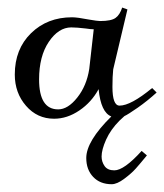

<svg xmlns="http://www.w3.org/2000/svg" viewBox="-20 -300 429 501"><path d="M18.6 -105.5Q18.6 -171.9 61 -213.4Q103.5 -254.9 168 -254.9Q181.6 -254.9 211.9 -249Q234.4 -245.1 241.2 -245.1Q270.5 -245.1 281.7 -253.4Q293 -261.7 298.8 -280.3L312.5 -275.4L275.4 -119.1Q273.4 -100.6 273.4 -73.2Q273.4 -24.4 292 -24.4Q321.3 -24.4 377 -70.3L388.7 -58.6Q365.2 -37.1 339.4 -19Q313.5 -1 304.7 2.9Q297.9 8.8 292 14.6Q268.6 38.1 256.8 64.5Q245.1 90.8 245.1 108.4Q245.1 122.1 252.9 133.3Q260.7 144.5 278.3 144.5Q303.7 144.5 349.6 93.8L363.3 105.5Q345.7 127 334.5 139.6Q323.2 152.3 304.2 166.5Q285.2 180.7 271.5 180.7Q241.2 180.7 223.1 161.6Q205.1 142.6 205.1 112.3Q205.1 68.4 270.5 3.9Q243.2 -6.8 237.3 -67.4Q218.8 -33.2 187 -11.7Q155.3 9.8 121.1 9.8Q77.1 9.8 47.9 -23.9Q18.6 -57.6 18.6 -105.5ZM82 -92.8Q82 -14.6 131.8 -14.6Q157.2 -14.6 181.6 -45.4Q206.1 -76.2 212.9 -120.1L224.6 -223.6Q216.8 -223.6 204.1 -225.6Q179.7 -228.5 166 -228.5Q132.8 -228.5 107.4 -190.9Q82 -153.3 82 -92.8Z"/></svg>

Font: Kleymisska
Style: Regular
Weight: 500
Italic angle: -8°
Designer: gluk
Foundry: gluk
Version: Version 0.298